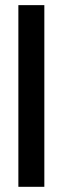

<svg xmlns="http://www.w3.org/2000/svg" viewBox="-20 -720 242 740"><path d="M150.9 0H50.8V-700.2H150.9Z"/></svg>

Font: OSP-DIN
Style: DIN
Weight: 500
Width: 3
Version: Version 001.000